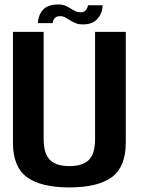

<svg xmlns="http://www.w3.org/2000/svg" viewBox="-20 -814 615 838"><path d="M283 4Q407 4 468 -40.8Q529 -85.5 529 -192V-675H395V-208Q395 -143 367.8 -116Q340.5 -89 283 -89Q225 -89 197.8 -116.2Q170.5 -143.5 170.5 -208V-675H36.5V-192Q36.5 -85.5 97.5 -40.8Q158.5 4 283 4ZM341.5 -707.5Q364 -707.5 378.8 -713.5Q393.5 -719.5 403 -729.2Q412.5 -739 418 -750.2Q423.5 -761.5 425.8 -772.2Q428 -783 427.5 -791H364Q363.5 -785.5 360.2 -778Q357 -770.5 349.8 -765.5Q342.5 -760.5 331.5 -760.5Q319 -760.5 308.5 -765.5Q298 -770.5 287.5 -777.5Q277 -784.5 264.2 -789.5Q251.5 -794.5 233.5 -794.5Q211.5 -794.5 195.8 -789Q180 -783.5 170.2 -774Q160.5 -764.5 155.2 -753.5Q150 -742.5 147.8 -731.8Q145.5 -721 145 -713H209.5Q210 -718.5 213 -726Q216 -733.5 223.2 -738.5Q230.5 -743.5 243 -743.5Q254.5 -743.5 264.5 -738Q274.5 -732.5 285.5 -725.5Q296.5 -718.5 309.8 -713Q323 -707.5 341.5 -707.5Z"/></svg>

Font: Anybody SemiCondensed SemiBold
Style: Regular
Weight: 600
Width: 4
Version: Version 1.113;gftools[0.9.25]